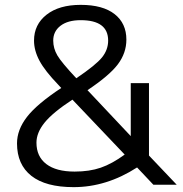

<svg xmlns="http://www.w3.org/2000/svg" viewBox="-20 -760 752 790"><path d="M278 -350Q197 -297 163.5 -255.5Q130 -214 130 -173Q130 -116 170.5 -85Q211 -54 287 -54Q348 -54 394.5 -70Q441 -86 493 -124ZM340 -389 518 -200V-418H593V-120L707 0H611L544 -71Q418 10 283 10Q168 10 109 -36.5Q50 -83 50 -170Q50 -226 91 -279Q132 -332 232 -398L220 -411Q165 -468 142.5 -510Q120 -552 120 -593Q120 -659 171.5 -699.5Q223 -740 312 -740Q403 -740 451.5 -702Q500 -664 500 -597Q500 -542 465 -495.5Q430 -449 340 -389ZM294 -438Q374 -492 399.5 -523.5Q425 -555 425 -593Q425 -677 312 -677Q259 -677 229 -654Q199 -631 199 -593Q199 -561 216 -532Q233 -503 294 -438Z"/></svg>

Font: Mplus 1p
Style: Regular
Weight: 400
Version: Version 1.061